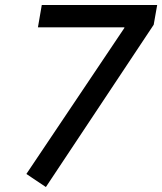

<svg xmlns="http://www.w3.org/2000/svg" viewBox="-20 -736 652 772"><path d="M164.5 16 86 -36.5 480 -623.5V-626H132.5L148 -716H612L598 -636.5Z"/></svg>

Font: Google Sans Code
Style: Italic
Weight: 400
Italic angle: -10°
Monospace: yes
Designer: Google Sans Code Authors
Foundry: Google LLC
Version: Version 6.000